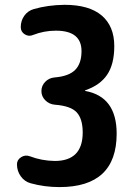

<svg xmlns="http://www.w3.org/2000/svg" viewBox="-20 -760 540 790"><path d="M331.1 -385.7Q460 -362.3 460 -210Q460 9.8 224.6 9.8Q163.1 9.8 106.4 -5.9Q81.1 -12.7 65.4 -34.7Q49.8 -56.6 49.8 -84Q49.8 -102.5 66.9 -113.3Q84 -124 102.5 -117.2Q150.4 -98.6 205.1 -97.7Q320.3 -97.7 320.3 -214.8Q320.3 -270.5 295.9 -297.4Q271.5 -324.2 206.1 -329.1Q182.6 -331.1 166.5 -347.2Q150.4 -363.3 150.4 -385.3Q150.4 -407.2 166 -423.3Q181.6 -439.5 205.1 -441.4Q263.7 -446.3 289.6 -472.7Q315.4 -499 315.4 -549.8Q315.4 -633.8 210 -633.8Q161.1 -633.8 116.2 -616.2Q98.6 -608.4 82 -618.7Q65.4 -628.9 65.4 -648.4Q65.4 -674.8 80.1 -695.3Q94.7 -715.8 119.1 -722.7Q176.8 -739.3 245.1 -740.2Q346.7 -740.2 398.4 -696.3Q450.2 -652.3 450.2 -570.3Q450.2 -496.1 420.9 -452.6Q391.6 -409.2 331.1 -388.7Q330.1 -388.7 330.1 -387.7Q330.1 -385.7 331.1 -385.7Z"/></svg>

Font: Rounded-X Mgen+ 1mn bold
Style: Bold
Weight: 700
Designer: [Source Han Sans]
Ryoko NISHIZUKA  (kana & ideographs); Paul D. Hunt (Latin, Greek & Cyrillic); Wenlong ZHANG  (bopomofo
Version: Version 1.059.20150602